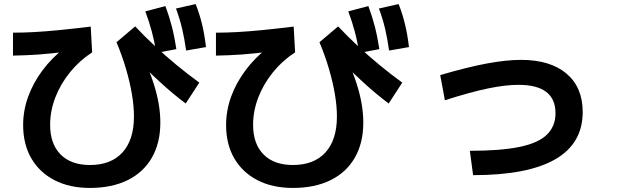

<svg xmlns="http://www.w3.org/2000/svg" viewBox="-20 -855 3040 946"><path d="M423 71Q323 71 249 33Q175 -5 134.5 -74.5Q94 -144 94 -239Q94 -310 118.5 -378Q143 -446 189.5 -508.5Q236 -571 303 -623L318 -602Q236 -591 171.5 -586.5Q107 -582 44 -581V-694Q95 -694 149 -697Q203 -700 270 -706.5Q337 -713 427 -724L434 -597Q372 -557 325 -499Q278 -441 252.5 -374.5Q227 -308 227 -240Q227 -146 278.5 -94Q330 -42 423 -42Q527 -42 583.5 -104Q640 -166 640 -281Q640 -332 630 -391Q620 -450 601 -515Q582 -580 554 -647L646 -725Q690 -678 742.5 -629Q795 -580 851.5 -533.5Q908 -487 962 -448L895 -345Q867 -366 835.5 -392Q804 -418 766.5 -452.5Q729 -487 682 -533L693 -555Q719 -499 736 -446.5Q753 -394 761.5 -345.5Q770 -297 770 -251Q770 -151 728.5 -78.5Q687 -6 609 32.5Q531 71 423 71ZM750 -594Q741 -651 728 -699.5Q715 -748 696 -799L795 -825Q814 -774 827 -723.5Q840 -673 849 -613ZM897 -606Q889 -664 877.5 -713Q866 -762 847 -813L944 -835Q964 -784 976 -733.5Q988 -683 995 -623Z M1423 71Q1323 71 1249 33Q1175 -5 1134.5 -74.5Q1094 -144 1094 -239Q1094 -310 1118.5 -378Q1143 -446 1189.5 -508.5Q1236 -571 1303 -623L1318 -602Q1236 -591 1171.5 -586.5Q1107 -582 1044 -581V-694Q1095 -694 1149 -697Q1203 -700 1270 -706.5Q1337 -713 1427 -724L1434 -597Q1372 -557 1325 -499Q1278 -441 1252.5 -374.5Q1227 -308 1227 -240Q1227 -146 1278.5 -94Q1330 -42 1423 -42Q1527 -42 1583.5 -104Q1640 -166 1640 -281Q1640 -332 1630 -391Q1620 -450 1601 -515Q1582 -580 1554 -647L1646 -725Q1690 -678 1742.5 -629Q1795 -580 1851.5 -533.5Q1908 -487 1962 -448L1895 -345Q1867 -366 1835.5 -392Q1804 -418 1766.5 -452.5Q1729 -487 1682 -533L1693 -555Q1719 -499 1736 -446.5Q1753 -394 1761.5 -345.5Q1770 -297 1770 -251Q1770 -151 1728.5 -78.5Q1687 -6 1609 32.5Q1531 71 1423 71ZM1750 -594Q1741 -651 1728 -699.5Q1715 -748 1696 -799L1795 -825Q1814 -774 1827 -723.5Q1840 -673 1849 -613ZM1897 -606Q1889 -664 1877.5 -713Q1866 -762 1847 -813L1944 -835Q1964 -784 1976 -733.5Q1988 -683 1995 -623Z M2295 -112Q2446 -112 2539 -131Q2632 -150 2674.5 -191.5Q2717 -233 2717 -297Q2717 -367 2671.5 -402Q2626 -437 2534 -437Q2471 -437 2385.5 -419.5Q2300 -402 2172 -361L2149 -485Q2285 -525 2380.5 -542.5Q2476 -560 2547 -560Q2691 -560 2771 -492.5Q2851 -425 2851 -303Q2851 -148 2715.5 -70Q2580 8 2311 8Z"/></svg>

Font: M PLUS 2 Thin
Style: Bold
Weight: 700
Version: Version 1.001